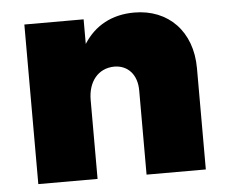

<svg xmlns="http://www.w3.org/2000/svg" viewBox="-44 -602 767 652"><g transform="rotate(-5 339.0 -276.0)"><path d="M436 -552C360 -552 301 -520 263 -460V-544H61V0H263V-269C263 -331 297 -374 352 -375C399 -375 430 -341 430 -287V0H632V-345C632 -471 552 -552 436 -552Z"/></g></svg>

Font: Montserrat ExtraBold
Style: Regular
Weight: 800
Designer: Julieta Ulanovsky
Foundry: Julieta Ulanovsky
Version: Version 4.000